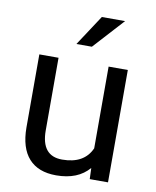

<svg xmlns="http://www.w3.org/2000/svg" viewBox="-85 -814 721 889"><g transform="rotate(10 275.5 -369.5)"><path d="M394.5 -52.2Q341.8 9.8 239.7 9.8Q155.3 9.8 111.1 -39.3Q66.9 -88.4 66.4 -184.6V-528.3H156.7V-187Q156.7 -66.9 254.4 -66.9Q357.9 -66.9 392.1 -144V-528.3H482.4V0H396.5ZM321.3 -749H430.7L299.8 -605.5H227.1Z"/></g></svg>

Font: Noboto
Style: Regular
Weight: 400
Designer: Google
Version: Version 2.001101; 2014